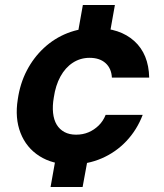

<svg xmlns="http://www.w3.org/2000/svg" viewBox="-20 -645 655 767"><path d="M182 102 213 -72H342L310 102ZM280 -451 311 -625H439L408 -451ZM265 12Q190 12 137.5 -21.5Q85 -55 62 -114Q39 -173 51 -248Q60 -311 87 -363Q114 -415 155.5 -453.5Q197 -492 249 -512.5Q301 -533 360 -533Q459 -533 516.5 -481Q574 -429 576 -335H427Q425 -372 401.5 -393Q378 -414 338 -414Q301 -414 271 -394.5Q241 -375 221.5 -339.5Q202 -304 195 -256Q189 -222 192 -194Q195 -166 206.5 -147Q218 -128 237.5 -117.5Q257 -107 284 -107Q311 -107 333.5 -116.5Q356 -126 374 -143.5Q392 -161 402 -186H550Q527 -126 485 -81.5Q443 -37 386.5 -12.5Q330 12 265 12Z"/></svg>

Font: DM Sans 10pt ExtraBold
Style: Italic
Weight: 800
Italic angle: -10°
Version: Version 4.004;gftools[0.9.30]